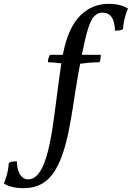

<svg xmlns="http://www.w3.org/2000/svg" viewBox="-195 -734 688 1002"><path d="M372 -714Q406 -714 433 -706.5Q460 -699 473 -689Q466 -674 460.5 -656Q455 -638 451.5 -619Q448 -600 447 -582Q442 -579 435 -577Q428 -575 420.5 -574.5Q413 -574 405 -574Q404 -609 395.5 -629.5Q387 -650 373 -659Q359 -668 340 -668Q316 -668 298 -650.5Q280 -633 265 -585.5Q250 -538 232 -448Q210 -335 197 -248.5Q184 -162 176 -118Q161 -26 140.5 42.5Q120 111 92 156.5Q64 202 23.5 225Q-17 248 -73 248Q-108 248 -135 240.5Q-162 233 -175 223Q-168 208 -162.5 190Q-157 172 -153.5 153Q-150 134 -149 116Q-144 113 -137 111Q-130 109 -122.5 108.5Q-115 108 -107 108Q-106 140 -98 161Q-90 182 -77 192Q-64 202 -47 202Q-19 202 4.5 174Q28 146 46 88Q64 30 78 -59Q82 -85 87.5 -125Q93 -165 99 -211.5Q105 -258 111 -304Q117 -350 123 -389.5Q129 -429 134 -454Q148 -524 171 -574Q194 -624 225.5 -654.5Q257 -685 294 -699.5Q331 -714 372 -714ZM146 -448 138 -402Q118 -404 96.5 -406.5Q75 -409 55 -409Q55 -420 58 -430Q61 -440 66 -448ZM331 -448Q331 -438 329.5 -427.5Q328 -417 324 -409Q295 -409 267.5 -406.5Q240 -404 220 -401L228 -448Z"/></svg>

Font: Vollkorn
Style: Regular
Weight: 400
Designer: Friedrich Althausen
Foundry: Friedrich Althausen
Version: Version 4.104